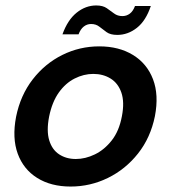

<svg xmlns="http://www.w3.org/2000/svg" viewBox="-20 -677 627 704"><path d="M239 7Q167 7 116.5 -24.5Q66 -56 45 -113.5Q24 -171 39 -249Q55 -328 100 -386Q145 -444 208.5 -475.5Q272 -507 344 -507Q416 -507 467.5 -475.5Q519 -444 541 -386.5Q563 -329 548 -251Q532 -172 486 -114Q440 -56 375.5 -24.5Q311 7 239 7ZM258 -94Q293 -94 328 -111Q363 -128 390 -162.5Q417 -197 427 -251Q437 -303 425 -337.5Q413 -372 385.5 -389Q358 -406 322 -406Q287 -406 253.5 -389Q220 -372 195.5 -337.5Q171 -303 160 -249Q150 -197 160.5 -162.5Q171 -128 197 -111Q223 -94 258 -94ZM209 -551Q228 -604 261 -630.5Q294 -657 333 -657Q357 -657 371.5 -647Q386 -637 398.5 -627.5Q411 -618 429 -618Q444 -618 456 -627Q468 -636 475 -655H533Q515 -601 482 -575Q449 -549 410 -549Q385 -549 371 -559Q357 -569 344.5 -579Q332 -589 314 -589Q299 -589 287 -579.5Q275 -570 268 -551Z"/></svg>

Font: Albert Sans SemiBold
Style: Italic
Weight: 600
Italic angle: -11.25°
Designer: Andreas Rasmussen
Foundry: a.Foundry
Version: Version 1.025